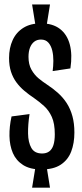

<svg xmlns="http://www.w3.org/2000/svg" viewBox="-20 -763 373 869"><path d="M140.7 -647.3 125.3 -742.7H206.3L191 -647.3ZM125.3 86.3 140.7 -8.7H191L206.3 86.3ZM167.3 4Q116 4 84.3 -16.3Q52.7 -36.7 38.2 -70.3Q23.7 -104 22.8 -147.2Q22 -190.3 32.3 -236L113.7 -246.7Q106.3 -199 107 -158.7Q107.7 -118.3 122 -93.3Q136.3 -68.3 170.7 -68.3Q189.7 -68.3 202.5 -77.5Q215.3 -86.7 221.7 -106Q228 -125.3 228 -155.3Q228 -204 214.5 -233.8Q201 -263.7 179.3 -283.2Q157.7 -302.7 134.3 -319Q110.7 -334.7 90.2 -352Q69.7 -369.3 54.2 -390.3Q38.7 -411.3 29.8 -438.3Q21 -465.3 21 -500.7Q21 -545.7 37.2 -581.2Q53.3 -616.7 85.7 -637Q118 -657.3 166 -657.3Q218.3 -657.3 251.2 -632.2Q284 -607 296 -561.3Q308 -515.7 298.7 -453.3L218.3 -441.3Q221.3 -463 221.5 -487.7Q221.7 -512.3 216.5 -534.2Q211.3 -556 199 -570Q186.7 -584 165.3 -584Q147.7 -584 135.2 -574.5Q122.7 -565 115.8 -547.5Q109 -530 109 -506Q109 -471.3 122.3 -447.7Q135.7 -424 154.7 -408.3Q173.7 -392.7 191.3 -381.3Q220.3 -362.3 243.3 -341.5Q266.3 -320.7 282.7 -295Q299 -269.3 307.8 -237Q316.7 -204.7 316.7 -163Q316.7 -114.7 302.2 -77Q287.7 -39.3 255 -17.7Q222.3 4 167.3 4Z"/></svg>

Font: Bricolage Grotesque 96pt ExtraBold Condensed
Style: Regular
Weight: 800
Width: 3
Version: Version 1.001;gftools[0.9.33.dev8+g029e19f]